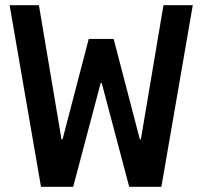

<svg xmlns="http://www.w3.org/2000/svg" viewBox="-20 -720 780 740"><path d="M138 0 17 -700H130L217 -183H221L322 -570H418L519 -183H523L610 -700H723L602 0H478L372 -400H368L262 0Z"/></svg>

Font: Cuprum SemiBold
Style: Regular
Weight: 600
Designer: Jovanny Lemonad
Foundry: Jovanny Lemonad
Version: Version 3.000